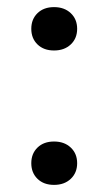

<svg xmlns="http://www.w3.org/2000/svg" viewBox="-20 -513 305 540"><path d="M179 -10Q161 7 132 7Q103 7 85.5 -10Q68 -27 68 -54Q68 -81 85.5 -98Q103 -115 132 -115Q161 -115 179 -98Q197 -81 197 -54Q197 -27 179 -10ZM179 -388Q161 -371 132 -371Q103 -371 85.5 -388Q68 -405 68 -432Q68 -459 85.5 -476Q103 -493 132 -493Q161 -493 179 -476Q197 -459 197 -432Q197 -405 179 -388Z"/></svg>

Font: Celebes SemiBold
Style: Regular
Weight: 600
Designer: Anugrah Pasau
Foundry: Lafontype
Version: Version 1.000